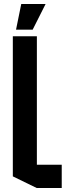

<svg xmlns="http://www.w3.org/2000/svg" viewBox="-20 -938 360 958"><path d="M163 0 44 -58V-757H164V0ZM164 0V-116H288V0ZM60 -790 86 -918H207V-917L143 -790Z"/></svg>

Font: Foldit Medium
Style: Regular
Weight: 500
Version: Version 1.003